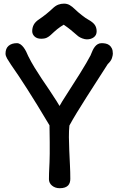

<svg xmlns="http://www.w3.org/2000/svg" viewBox="-20 -1001 639 1036"><path d="M9.8 0ZM244.1 -33.7Q244.1 -51.3 244.6 -65.2Q245.1 -79.1 245.8 -94Q246.6 -108.9 247.3 -127Q248 -145 248.3 -171.4Q248.5 -197.8 248.3 -234.9Q248 -272 247.1 -324.7Q211.4 -384.8 182.1 -432.4Q152.8 -480 127.9 -519Q103 -558.1 81.3 -590.6Q59.6 -623 39.1 -652.3Q26.4 -670.9 18.1 -685.5Q9.8 -700.2 9.8 -711.9Q9.8 -739.7 26.6 -753.9Q43.5 -768.1 70.8 -768.1Q81.5 -768.1 90.6 -761.7Q99.6 -755.4 107.2 -745.4Q114.7 -735.4 121.1 -722.9Q127.4 -710.4 132.3 -698.2Q148.4 -666 167 -635.7Q185.5 -605.5 205.3 -575.9Q225.1 -546.4 245.6 -516.4Q266.1 -486.3 285.6 -455.1L301.3 -429.2L316.4 -455.1Q371.1 -539.6 410.9 -603.5Q450.7 -667.5 470.2 -705.1H469.7Q474.6 -717.8 480 -729.2Q485.4 -740.7 492.2 -749.3Q499 -757.8 507.8 -762.9Q516.6 -768.1 528.8 -768.1Q539.6 -768.1 550.3 -765.9Q561 -763.7 569.6 -757.3Q578.1 -751 583.5 -740Q588.9 -729 588.9 -711.4Q588.9 -702.6 584 -687.3Q579.1 -671.9 561.5 -655.3Q531.7 -608.9 502 -562.7Q472.2 -516.6 445.1 -473.9Q418 -431.2 394.5 -392.8Q371.1 -354.5 354.5 -323.7Q351.6 -295.4 351.8 -260.7Q352.1 -226.1 353.8 -188.2Q355.5 -150.4 357.4 -111.3Q359.4 -72.3 359.4 -35.6Q359.4 -25.9 356.7 -16.6Q354 -7.3 347.7 -0.5Q341.3 6.3 330.1 10.5Q318.8 14.6 302.2 14.6Q289.1 14.6 278.6 10.7Q268.1 6.8 260.3 0.2Q252.4 -6.3 248.3 -15.1Q244.1 -23.9 244.1 -33.7ZM201.7 -792Q179.2 -792 166.5 -804.2Q153.8 -816.4 153.8 -832.5Q153.8 -852.5 162.6 -868.4Q171.4 -884.3 191.9 -897.5Q200.7 -903.3 210.4 -910.6Q220.2 -918 229.7 -925.5Q239.3 -933.1 247.8 -940.7Q256.3 -948.2 263.2 -954.6Q279.3 -970.2 294.2 -975.8Q309.1 -981.4 325.2 -981.4Q342.3 -981.4 356.2 -973.4Q370.1 -965.3 384.3 -951.2Q391.6 -943.8 401.4 -935.5Q411.1 -927.2 421.1 -919.4Q431.2 -911.6 440.4 -905Q449.7 -898.4 455.6 -895.5Q481.4 -881.3 491.5 -866.7Q501.5 -852.1 501.5 -832Q501.5 -811.5 486.3 -800Q471.2 -788.6 448.2 -788.6Q443.4 -788.6 437 -790Q430.7 -791.5 424.3 -793.7Q418 -795.9 412.1 -799.1Q406.2 -802.2 402.3 -805.2Q390.6 -814.9 381.1 -823.2Q371.6 -831.5 362.3 -839.1Q353 -846.7 343.8 -853.5Q334.5 -860.4 323.7 -867.7Q314 -861.8 305.7 -856.2Q297.4 -850.6 289.3 -844Q281.2 -837.4 272.5 -829.6Q263.7 -821.8 252.9 -811.5Q244.6 -803.7 233.2 -797.9Q221.7 -792 201.7 -792Z"/></svg>

Font: Autour One
Style: Regular
Weight: 400
Version: Version 1.007; ttfautohint (v0.92) -l 24 -r 24 -G 200 -x 7 -